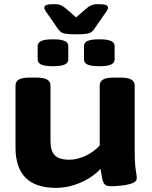

<svg xmlns="http://www.w3.org/2000/svg" viewBox="-20 -900 733 928"><path d="M250 8Q55 8 55 -187V-487Q55 -506 71 -515.5Q87 -525 124 -525H155Q191 -525 207.5 -515.5Q224 -506 224 -487V-218Q224 -172 244.5 -150Q265 -128 315 -128Q352 -128 392.5 -146.5Q433 -165 462 -197V-487Q462 -506 478 -515.5Q494 -525 531 -525H562Q598 -525 614.5 -515.5Q631 -506 631 -487V-174Q631 -127 633.5 -101.5Q636 -76 638.5 -63Q641 -50 641 -39Q641 -22 618.5 -14Q596 -6 567 -3Q538 0 517 0Q498 0 489 -6.5Q480 -13 475.5 -31Q471 -49 466 -84Q427 -42 368.5 -17Q310 8 250 8ZM460 -580Q420 -580 403 -588Q386 -596 386 -613V-677Q386 -694 403 -702Q420 -710 460 -710Q499 -710 516.5 -702Q534 -694 534 -677V-613Q534 -596 516.5 -588Q499 -580 460 -580ZM236 -580Q197 -580 179.5 -588Q162 -596 162 -613V-677Q162 -694 179.5 -702Q197 -710 236 -710Q275 -710 292.5 -702Q310 -694 310 -677V-613Q310 -596 292.5 -588Q275 -580 236 -580ZM453 -880Q480 -880 491 -876Q502 -872 502 -863Q502 -854 489 -837L439 -765Q432 -754 424 -747Q416 -740 399 -737Q382 -734 348 -734Q314 -734 297 -737Q280 -740 272 -747Q264 -754 257 -765L207 -837Q194 -854 194 -863Q194 -872 205 -876Q216 -880 243 -880Q263 -880 275.5 -874Q288 -868 302 -856L348 -816L394 -856Q407 -868 420 -874Q433 -880 453 -880Z"/></svg>

Font: Asap Expanded ExtraBold
Style: Regular
Weight: 800
Width: 7
Designer: Pablo Cosgaya
Foundry: Omnibus-Type
Version: Version 3.001; ttfautohint (v1.8.4.7-5d5b)